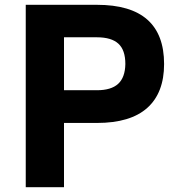

<svg xmlns="http://www.w3.org/2000/svg" viewBox="-20 -778 727 798"><path d="M662 -512Q662 -392 592 -329.5Q522 -267 383 -267H246V0H87V-758H383Q662 -758 662 -512ZM383 -623H246V-403H383Q442 -403 471 -429.5Q500 -456 501 -512Q501 -570 472 -596.5Q443 -623 383 -623Z"/></svg>

Font: Biryani ExtraBold
Style: Regular
Weight: 800
Designer: Dan Reynolds and Mathieu Reguer
Foundry: Dan Reynolds and Mathieu Reguer
Version: Version 1.004; ttfautohint (v1.1) -l 5 -r 5 -G 72 -x 0 -D la